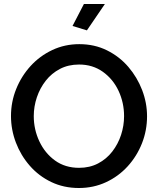

<svg xmlns="http://www.w3.org/2000/svg" viewBox="-20 -936 792 961"><path d="M375 5Q299 5 236.5 -25Q174 -55 129 -106.5Q84 -158 59.5 -222.5Q35 -287 35 -355Q35 -426 61 -490.5Q87 -555 133 -605.5Q179 -656 241.5 -685.5Q304 -715 377 -715Q453 -715 515.5 -684Q578 -653 622.5 -601Q667 -549 691.5 -485Q716 -421 716 -354Q716 -283 690.5 -218.5Q665 -154 619 -103.5Q573 -53 510.5 -24Q448 5 375 5ZM149 -355Q149 -288 177 -228.5Q205 -169 255.5 -132.5Q306 -96 376 -96Q429 -96 471 -118Q513 -140 542 -177.5Q571 -215 586 -261Q601 -307 601 -355Q601 -422 573.5 -481Q546 -540 495 -576.5Q444 -613 376 -613Q322 -613 280 -591Q238 -569 209 -532Q180 -495 164.5 -449Q149 -403 149 -355ZM415 -784 343 -806 400 -916H505Z"/></svg>

Font: Raleway SemiBold
Style: Regular
Weight: 600
Designer: Matt McInerney, Pablo Impallari, Rodrigo Fuenzalida
Foundry: Matt McInerney, Pablo Impallari, Rodrigo Fuenzalida
Version: Version 4.026